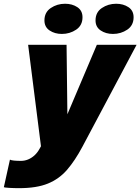

<svg xmlns="http://www.w3.org/2000/svg" viewBox="-90 -770 748 1024"><path d="M12.5 233.5Q-16 233.5 -40.5 232Q-65 230.5 -69.5 228.5L-37 81.5Q-30.5 85 -14.8 86.5Q1 88 21.5 88Q41.5 88 59.8 80.5Q78 73 93.8 58.8Q109.5 44.5 121 23.5L128.5 10L60 -531H265L270 -110H248L426.5 -531H638.5L349 13.5Q310 86.5 267.8 135.5Q225.5 184.5 165.5 209Q105.5 233.5 12.5 233.5ZM240 -589Q202 -589 174.5 -607.5Q147 -626 147 -661Q147 -704.5 180.8 -727.2Q214.5 -750 257 -750Q295 -750 322.5 -731.8Q350 -713.5 350 -678Q350 -634.5 316.2 -611.8Q282.5 -589 240 -589ZM512.5 -589Q474.5 -589 447 -607.5Q419.5 -626 419.5 -661Q419.5 -704.5 453.2 -727.2Q487 -750 529.5 -750Q567.5 -750 595 -731.8Q622.5 -713.5 622.5 -678Q622.5 -634.5 588.8 -611.8Q555 -589 512.5 -589Z"/></svg>

Font: Epilogue Black
Style: Italic
Weight: 900
Italic angle: -12°
Designer: Tyler Finck
Foundry: Etcetera Type Co
Version: Version 2.111